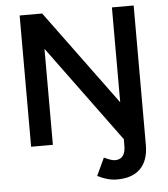

<svg xmlns="http://www.w3.org/2000/svg" viewBox="-60 -754 894 1020"><g transform="rotate(-5 387.0 -243.5)"><path d="M83 0V-700H203L575 -194V-700H691V43Q691 126 648 169.5Q605 213 523 213Q473 213 419 185L463 91Q502 110 521 110Q577 110 577 37V0H575L199 -512V0Z"/></g></svg>

Font: Figtree SemiBold
Style: Regular
Weight: 600
Designer: Erik Kennedy
Foundry: Erik Kennedy
Version: Version 2.001; ttfautohint (v1.8.4.7-5d5b);gftools[0.9.27]